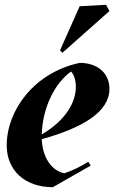

<svg xmlns="http://www.w3.org/2000/svg" viewBox="-20 -766 476 800"><path d="M200 14 358 -76 348 -92C316 -72 284 -56 248 -44C194 -55 157 -111 154 -186C326 -234 436 -300 436 -396C436 -460 388 -504 312 -504C124 -464 8 -308 8 -160C8 -56 84 14 200 14ZM240 -546 436 -720 422 -746 312 -740 230 -556ZM154 -206C157 -314 206 -418 276 -468C288 -456 296 -432 296 -404C296 -341 255 -265 154 -206Z"/></svg>

Font: Mazius Display Extra Italic
Style: Bold
Weight: 700
Italic angle: -17°
Designer: Alberto Casagrande & Collletttivo
Foundry: Collletttivo
Version: Version 2.000;Glyphs 3.2 (3217)